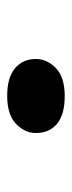

<svg xmlns="http://www.w3.org/2000/svg" viewBox="147 -600 200 534"><g transform="rotate(90 247.0 -333.0)"><path d="M247 -253Q195 -253 169.5 -275Q144 -297 144 -333Q144 -364 169.5 -388.5Q195 -413 247 -413Q299 -413 324.5 -391.5Q350 -370 350 -333Q350 -302 324.5 -277.5Q299 -253 247 -253Z"/></g></svg>

Font: Lexend Tera Medium
Style: Regular
Weight: 500
Designer: Bonnie Shaver-Troup, Thomas Jockin
Foundry: Lexend
Version: Version 1.007